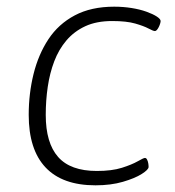

<svg xmlns="http://www.w3.org/2000/svg" viewBox="-20 -549 525 575"><path d="M266 6Q167 6 116.5 -47.5Q66 -101 66 -205Q66 -269 80.5 -327.5Q95 -386 125 -431.5Q155 -477 204 -503Q253 -529 322 -529Q349 -529 374 -525Q399 -521 418.5 -514Q438 -507 449.5 -499.5Q461 -492 461 -486Q461 -483 459.5 -478Q458 -473 455.5 -468Q453 -463 450 -459.5Q447 -456 444 -456Q439 -456 425 -463.5Q411 -471 385 -478.5Q359 -486 316 -486Q269 -486 235.5 -470.5Q202 -455 179 -428Q156 -401 142.5 -365.5Q129 -330 123 -289Q117 -248 117 -205Q117 -121 154 -79Q191 -37 270 -37Q315 -37 345 -46.5Q375 -56 392.5 -66Q410 -76 414 -76Q418 -76 420.5 -71Q423 -66 424 -60Q425 -54 425 -49Q425 -41 404.5 -28Q384 -15 348 -4.5Q312 6 266 6Z"/></svg>

Font: Asap ExtraLight
Style: Italic
Weight: 250
Italic angle: -6°
Version: Version 3.001